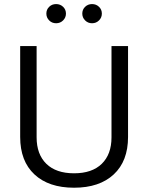

<svg xmlns="http://www.w3.org/2000/svg" viewBox="-20 -898 713 924"><path d="M516.6 -676.3H596.2V-238.8Q596.2 -122.6 527.3 -58.6Q458.5 5.4 336.4 5.4Q214.4 5.4 145.8 -58.6Q77.1 -122.6 77.1 -238.8V-676.3H156.2V-237.3Q156.2 -155.3 203.1 -109.6Q250 -64 336.4 -64Q422.9 -64 469.7 -109.6Q516.6 -155.3 516.6 -237.3ZM203.1 -832.5Q203.1 -852.1 216.6 -865.2Q230 -878.4 250 -878.4Q270 -878.4 283.7 -865.2Q297.4 -852.1 297.4 -832.5Q297.4 -813.5 283.7 -799.8Q270 -786.1 250 -786.1Q230 -786.1 216.6 -799.8Q203.1 -813.5 203.1 -832.5ZM376 -832.5Q376 -852.1 389.6 -865.2Q403.3 -878.4 422.9 -878.4Q442.9 -878.4 456.5 -865.2Q470.2 -852.1 470.2 -832.5Q470.2 -813.5 456.5 -799.8Q442.9 -786.1 422.9 -786.1Q403.3 -786.1 389.6 -799.8Q376 -813.5 376 -832.5Z"/></svg>

Font: Estedad-FD Regular
Style: FD-Regular
Weight: 400
Designer: Amin Abedi
Version: Version 7.3